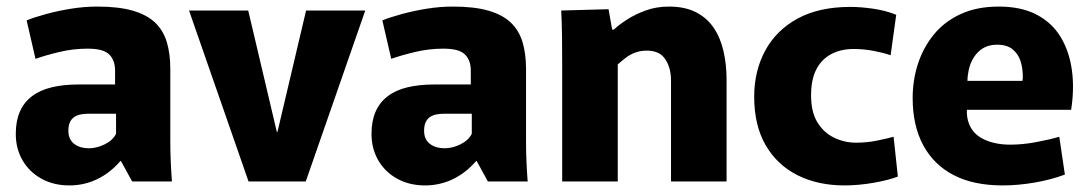

<svg xmlns="http://www.w3.org/2000/svg" viewBox="-20 -552 3313 584"><path d="M191 12Q143 12 106 -8.5Q69 -29 48.5 -64.5Q28 -100 28 -145Q28 -184 40.5 -212.5Q53 -241 77.5 -259.5Q102 -278 137.5 -286.5Q173 -295 218 -295H330V-338Q330 -352 326 -364Q322 -376 313 -385.5Q304 -395 287.5 -399.5Q271 -404 246 -404Q203 -404 161 -394Q119 -384 88 -373L61 -490Q86 -500 121 -509.5Q156 -519 196 -525.5Q236 -532 276 -532Q341 -532 384 -519.5Q427 -507 452 -483Q477 -459 487.5 -423.5Q498 -388 498 -343V-122Q498 -90 499.5 -57Q501 -24 503 0H382L348 -62H346Q315 -26 275.5 -7Q236 12 191 12ZM251 -101Q274 -101 298.5 -113Q323 -125 333 -145V-206H247Q236 -206 225.5 -204Q215 -202 206.5 -196.5Q198 -191 193 -181Q188 -171 188 -154Q188 -128 205.5 -114.5Q223 -101 251 -101Z M555 -520H735L822 -151H824L911 -520H1091L910 0H736Z M1273 12Q1225 12 1188 -8.5Q1151 -29 1130.5 -64.5Q1110 -100 1110 -145Q1110 -184 1122.5 -212.5Q1135 -241 1159.5 -259.5Q1184 -278 1219.5 -286.5Q1255 -295 1300 -295H1412V-338Q1412 -352 1408 -364Q1404 -376 1395 -385.5Q1386 -395 1369.5 -399.5Q1353 -404 1328 -404Q1285 -404 1243 -394Q1201 -384 1170 -373L1143 -490Q1168 -500 1203 -509.5Q1238 -519 1278 -525.5Q1318 -532 1358 -532Q1423 -532 1466 -519.5Q1509 -507 1534 -483Q1559 -459 1569.5 -423.5Q1580 -388 1580 -343V-122Q1580 -90 1581.5 -57Q1583 -24 1585 0H1464L1430 -62H1428Q1397 -26 1357.5 -7Q1318 12 1273 12ZM1333 -101Q1356 -101 1380.5 -113Q1405 -125 1415 -145V-206H1329Q1318 -206 1307.5 -204Q1297 -202 1288.5 -196.5Q1280 -191 1275 -181Q1270 -171 1270 -154Q1270 -128 1287.5 -114.5Q1305 -101 1333 -101Z M1690 -348Q1690 -397 1689.5 -440Q1689 -483 1687 -520L1831 -524L1842 -462H1847Q1863 -477 1888 -493Q1913 -509 1945 -520.5Q1977 -532 2015 -532Q2063 -532 2096.5 -515Q2130 -498 2150.5 -468Q2171 -438 2180.5 -397Q2190 -356 2190 -309V0H2021V-305Q2021 -329 2015.5 -346.5Q2010 -364 2000.5 -376Q1991 -388 1977.5 -393Q1964 -398 1948 -398Q1928 -398 1912 -392Q1896 -386 1883 -376Q1870 -366 1859 -356V0H1690Z M2549 12Q2467 12 2405 -19.5Q2343 -51 2308.5 -111Q2274 -171 2274 -258Q2274 -336 2307.5 -398Q2341 -460 2406 -495.5Q2471 -531 2567 -531Q2598 -531 2636 -525.5Q2674 -520 2706 -507L2689 -384Q2669 -391 2638.5 -397Q2608 -403 2576 -403Q2538 -403 2508.5 -387.5Q2479 -372 2463 -341Q2447 -310 2447 -262Q2447 -211 2466.5 -179.5Q2486 -148 2517.5 -133Q2549 -118 2584 -118Q2616 -118 2646 -124Q2676 -130 2698 -136L2711 -15Q2683 -4 2637 4Q2591 12 2549 12Z M3030 12Q2941 12 2880.5 -19.5Q2820 -51 2788 -110.5Q2756 -170 2756 -254Q2756 -308 2772 -357.5Q2788 -407 2820 -446.5Q2852 -486 2901.5 -509Q2951 -532 3018 -532Q3087 -532 3134 -507Q3181 -482 3207 -438Q3233 -394 3240.5 -337.5Q3248 -281 3238 -218H2845L2936 -285Q2914 -224 2924 -186Q2934 -148 2969 -130Q3004 -112 3053 -112Q3090 -112 3130.5 -119.5Q3171 -127 3202 -136L3219 -21Q3176 -5 3126 3.5Q3076 12 3030 12ZM2846 -306H3090Q3091 -311 3091 -314Q3091 -317 3091 -319Q3091 -345 3084 -366.5Q3077 -388 3060 -402Q3043 -416 3013 -416Q2978 -416 2956 -394.5Q2934 -373 2926.5 -339Q2919 -305 2926 -268Z"/></svg>

Font: Murecho Thin
Style: Bold
Weight: 700
Version: Version 1.010